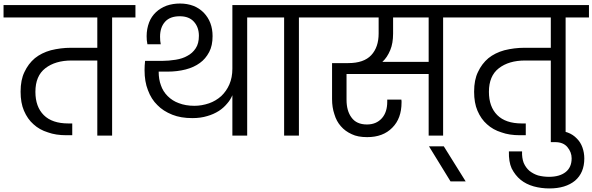

<svg xmlns="http://www.w3.org/2000/svg" viewBox="-47 -769 3360 1089"><path d="M721.2 -669.9H588.9V0H504.9V-425.8H358.9Q266.6 -425.8 210 -381.8Q153.8 -338.4 153.8 -248Q153.8 -163.6 201.2 -116.2Q248.5 -68.8 340.8 -68.8H362.8V-2H330.1Q269 -2 225.1 -18.1Q177.2 -32.7 143.1 -64Q109.4 -93.3 88.9 -141.1Q69.8 -185.5 69.8 -249Q69.8 -316.4 91.8 -360.8Q113.3 -407.2 150.9 -439Q188.5 -469.2 241.2 -483.9Q297.9 -498 355 -498H504.9V-669.9H-26.9V-740.2H721.2Z M1271 -229Q1260.3 -203.1 1241.7 -182.1Q1221.2 -157.2 1194.8 -140.1Q1164.1 -120.6 1128.9 -110.8Q1091.3 -99.1 1043.9 -99.1Q978.5 -99.1 930.7 -118.2Q877.9 -139.2 845.7 -172.9Q811 -206.1 792 -257.8Q772.9 -305.7 772.9 -371.1Q772.9 -396.5 775.9 -423.8H875Q909.2 -423.8 949.7 -430.2Q988.8 -436.5 1015.6 -452.1Q1044.9 -467.3 1063 -495.1Q1081.1 -522 1081.1 -565.9Q1081.1 -614.7 1052.7 -646Q1024.9 -676.8 972.7 -676.8Q917.5 -676.8 889.6 -646Q860.8 -614.3 860.8 -561Q860.8 -535.6 864.7 -518.1H789.1L785.6 -541Q784.7 -548.8 784.7 -564Q784.7 -605 798.8 -642.1Q811.5 -675.3 837.9 -700.2Q862.3 -723.1 897.9 -736.8Q933.6 -749 973.6 -749Q1015.1 -749 1049.8 -735.8Q1082 -723.6 1108.9 -696.8Q1133.8 -670.4 1146 -638.2Q1158.7 -605 1158.7 -564Q1158.7 -510.3 1139.6 -474.1Q1118.7 -434.6 1086.9 -412.1Q1053.2 -387.2 1005.9 -375Q958 -362.8 903.8 -362.8H853Q853 -318.4 865.7 -285.2Q877 -251 903.8 -224.1Q931.2 -196.8 966.8 -184.1Q1005.4 -168.9 1055.7 -168.9Q1097.2 -168.9 1138.7 -183.1Q1176.8 -196.3 1208 -224.1Q1237.3 -252 1253.9 -290Q1271 -329.6 1271 -378.9V-740.2H1486.8V-669.9H1355V0H1271Z M1432.6 -740.2H1779.3V-669.9H1648.4V0H1564.5V-669.9H1432.6Z M2182.6 -579.1Q2182.6 -523.4 2166.5 -484.9Q2148.9 -442.4 2121.6 -418H2384.3V-669.9H2182.6ZM1726.6 -669.9V-740.2H2599.6V-669.9H2466.3V0H2384.3V-349.1H1918.5V-203.1Q1918.5 -140.6 1946.3 -103Q1974.6 -63 2034.2 -63Q2087.9 -63 2119.6 -99.1Q2149.4 -133.3 2149.4 -191.9V-204.1H2229.5Q2230.5 -201.2 2230.5 -194.8V-188Q2230.5 -97.2 2178.2 -44.9Q2126 8.8 2035.6 8.8Q1981.9 8.8 1948.2 -7.8Q1910.2 -24.9 1886.2 -53.2Q1861.3 -81.1 1849.6 -121.1Q1836.4 -159.7 1836.4 -207V-411.1H1928.2Q2016.6 -411.1 2058.6 -456.1Q2100.6 -501 2100.6 -579.1V-669.9Z M2594.2 259.8H2508.3L2386.2 61H2470.2Z M3293.5 -669.9H3161.1V0H3077.1V-425.8H2931.2Q2838.9 -425.8 2782.2 -381.8Q2726.1 -338.4 2726.1 -248Q2726.1 -163.6 2773.4 -116.2Q2820.8 -68.8 2913.1 -68.8H2935.1V-2H2902.3Q2841.3 -2 2797.4 -18.1Q2749.5 -32.7 2715.3 -64Q2681.6 -93.3 2661.1 -141.1Q2642.1 -185.5 2642.1 -249Q2642.1 -316.4 2664.1 -360.8Q2685.5 -407.2 2723.1 -439Q2760.7 -469.2 2813.5 -483.9Q2870.1 -498 2927.2 -498H3077.1V-669.9H2545.4V-740.2H3293.5Z M3069.3 299.8Q3022.9 299.8 2980 288.1Q2937 275.9 2906.2 251Q2875 225.6 2855 186Q2837.9 148.4 2839.4 89.8H2914.1Q2912.6 126.5 2923.3 154.8Q2935.1 182.1 2956.1 200.2Q2978.5 217.8 3004.9 226.1Q3035.2 233.9 3066.9 233.9Q3127 233.9 3161.1 207Q3195.3 180.2 3195.3 128.9Q3195.3 93.8 3170.9 64.9Q3147.5 37.1 3101.1 37.1H3077.1V-28.8H3101.1Q3142.1 -28.8 3173.3 -17.1Q3203.6 -5.9 3225.1 17.1Q3246.1 38.1 3256.3 66.9Q3267.1 96.7 3267.1 129.9Q3267.1 210.9 3214.4 255.9Q3160.6 299.8 3069.3 299.8Z"/></svg>

Font: PoppinsZ
Style: Regular
Weight: 400
Designer: Ninad Kale (Devanagari), Jonny Pinhorn (Latin)
Foundry: Indian Type Foundry
Version: Version 3.002;FEAKit 1.0